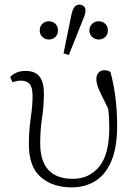

<svg xmlns="http://www.w3.org/2000/svg" viewBox="-20 -798 592 831"><path d="M290 13Q208 13 156.5 -31.5Q105 -76 105 -173Q105 -232 113 -287Q121 -342 121 -381Q121 -420 108.5 -434.5Q96 -449 69 -449Q59 -449 49.5 -446.5Q40 -444 34 -442L24 -465Q33 -475 50 -483Q67 -491 91 -491Q132 -491 151 -466.5Q170 -442 170 -395Q170 -340 162 -288Q154 -236 154 -178Q154 -24 296 -24Q366 -24 409.5 -77Q453 -130 453 -244Q453 -266 452 -286Q451 -306 448 -328Q420 -384 408.5 -410Q397 -436 397 -455Q397 -473 406.5 -483.5Q416 -494 432 -494Q448 -494 458 -486Q470 -445 478.5 -384.5Q487 -324 487 -254Q487 -160 462 -101Q437 -42 392.5 -14.5Q348 13 290 13ZM191 -627Q175 -627 163.5 -638Q152 -649 152 -666Q152 -684 163.5 -695Q175 -706 191 -706Q208 -706 219.5 -695Q231 -684 231 -666Q231 -649 219.5 -638Q208 -627 191 -627ZM278 -560 255 -567 289 -734Q298 -778 323 -778Q334 -778 342 -771.5Q350 -765 350 -753Q350 -744 347.5 -735.5Q345 -727 337 -708ZM407 -627Q391 -627 379 -638Q367 -649 367 -666Q367 -684 379 -695Q391 -706 407 -706Q424 -706 435.5 -695Q447 -684 447 -666Q447 -649 435.5 -638Q424 -627 407 -627Z"/></svg>

Font: Source Serif 4 SmText Light
Style: Regular
Weight: 300
Designer: Frank Grießhammer
Foundry: Adobe
Version: Version 4.005;hotconv 1.1.0;makeotfexe 2.6.0